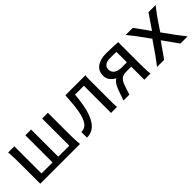

<svg xmlns="http://www.w3.org/2000/svg" viewBox="146 -1319 2135 2135"><g transform="rotate(-45 1213.5 -251.5)"><path d="M85.4 0V-258.8Q85.4 -294.4 85.2 -329.1Q85 -363.8 84.2 -394.8Q83.5 -425.8 82 -452.4Q80.6 -479 78.1 -498H175.8V-70.8H349.1V-498H439.5V-70.8H612.8V-498H703.1V-239.3Q703.1 -203.6 703.4 -168.9Q703.6 -134.3 704.3 -103Q705.1 -71.8 706.5 -45.4Q708 -19 710.4 0Z M1059.6 -427.2Q1054.7 -370.1 1047.6 -322.5Q1040.5 -274.9 1031.5 -235.6Q1022.5 -196.3 1011 -164.6Q999.5 -132.8 986.3 -107.4Q955.1 -48.3 912.6 -21.7Q870.1 4.9 815.4 4.9V-83Q829.6 -83 843.8 -86.2Q857.9 -89.4 871.1 -96.9Q884.3 -104.5 896.2 -117.2Q908.2 -129.9 918 -148.9Q929.7 -170.9 938.7 -198.5Q947.8 -226.1 955.1 -266.1Q962.4 -306.2 968.3 -362.3Q974.1 -418.5 979 -498H1293.9Q1290 -477.5 1289.6 -439.7Q1289.1 -401.9 1289.1 -351.6V-146.5Q1289.1 -89.8 1289.6 -54.4Q1290 -19 1293.9 0H1198.7V-427.2Z M1721.2 -273.4V-437Q1714.4 -437.5 1700.9 -438Q1687.5 -438.5 1672.1 -438.7Q1656.7 -439 1642.1 -439.2Q1627.4 -439.5 1618.7 -439.5Q1571.8 -439.5 1545.2 -419.2Q1518.6 -398.9 1518.6 -361.3Q1518.6 -338.9 1528.1 -322.3Q1537.6 -305.7 1554 -294.9Q1570.3 -284.2 1592 -278.8Q1613.8 -273.4 1638.2 -273.4ZM1638.2 -205.1Q1593.8 -205.1 1565.9 -181.6Q1553.2 -170.9 1544.2 -156.2Q1535.2 -141.6 1526.9 -120.4Q1518.6 -99.1 1509.3 -69.6Q1500 -40 1486.8 0H1394Q1418.9 -75.2 1438.2 -125.7Q1457.5 -176.3 1479.5 -202.6Q1486.8 -211.4 1495.4 -218.8Q1503.9 -226.1 1512.7 -231.4Q1475.1 -250.5 1451.7 -281.7Q1428.2 -313 1428.2 -356.4Q1428.2 -390.1 1440.9 -418.2Q1453.6 -446.3 1479 -466.1Q1504.4 -485.8 1541.7 -496.8Q1579.1 -507.8 1628.4 -507.8Q1684.6 -507.8 1731.4 -505.1Q1778.3 -502.4 1811.5 -500.5V-148.9Q1811.5 -98.1 1813.2 -59.3Q1814.9 -20.5 1818.8 0H1721.2V-205.1Z M2397.5 -498Q2378.4 -473.6 2365.2 -456.3Q2352.1 -439 2341.3 -424.6Q2330.6 -410.2 2321 -396.5Q2311.5 -382.8 2299.8 -366.2L2219.2 -246.6L2302.2 -131.8Q2315.4 -113.3 2325.2 -100.3Q2335 -87.4 2345.7 -73.7Q2356.4 -60.1 2369.4 -43Q2382.3 -25.9 2402.3 0H2290L2160.6 -180.7L2033.7 0H1921.4Q1941.4 -26.4 1955.1 -44.2Q1968.8 -62 1979.2 -76.2Q1989.7 -90.3 1998.8 -103Q2007.8 -115.7 2019 -131.8L2106.9 -258.8L2028.8 -366.2Q2016.6 -383.3 2006.6 -396.7Q1996.6 -410.2 1985.4 -424.6Q1974.1 -439 1960.2 -456.3Q1946.3 -473.6 1926.3 -498H2038.6L2165.5 -322.3L2285.2 -498Z"/></g></svg>

Font: Andika Compact
Style: Regular
Weight: 400
Designer: Victor Gaultney, Annie Olsen, Julie Remington, Don Collingsworth, Eric Hays, Becca Hirsbrunner
Foundry: SIL International
Version: Version 5.000 ; LnSpcTght